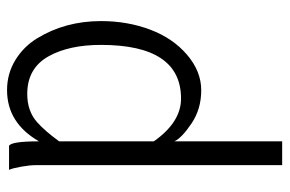

<svg xmlns="http://www.w3.org/2000/svg" viewBox="-152 -628 785 520"><g transform="rotate(90 240.0 -367.5)"><path d="M362.3 -81.1Q312.5 5.4 223.6 5.4Q179.2 5.4 142.6 -16.8Q106 -39.1 83.5 -75.7Q36.6 -152.3 36.6 -249Q36.6 -320.8 59.8 -382.3Q83 -443.8 127.9 -482.2Q172.9 -520.5 223.9 -520.5Q274.9 -520.5 314 -494.1Q353 -467.8 362.3 -447.8V-739.7H426.8V-71.3Q426.8 -56.6 430.9 -33Q435.1 -9.3 439.5 0H374.5Q362.3 -5.9 362.3 -81.1ZM101.1 -249Q101.1 -162.6 131.8 -107.4Q164.1 -49.3 233.9 -49.3Q280.3 -49.3 310.1 -75.7Q334 -96.7 362.3 -135.7V-392.1Q310.5 -465.8 246.6 -465.8Q101.1 -465.8 101.1 -249Z"/></g></svg>

Font: News Cycle
Style: Regular
Weight: 500
Version: Version 0.5.2